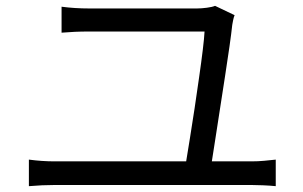

<svg xmlns="http://www.w3.org/2000/svg" viewBox="-20 -695 1040 658"><path d="M784 -643Q781 -636 779 -626Q777 -616 776 -610Q773 -582 766.5 -536Q760 -490 751.5 -435.5Q743 -381 734.5 -325.5Q726 -270 718.5 -222Q711 -174 706 -142H842Q865 -142 885.5 -144Q906 -146 925 -148V-57Q906 -59 881.5 -60Q857 -61 842 -61H167Q146 -61 124 -60Q102 -59 79 -57V-148Q124 -142 167 -142H618Q623 -174 631 -222Q639 -270 647 -324.5Q655 -379 662.5 -431Q670 -483 675 -524.5Q680 -566 681 -587H287Q259 -587 237 -586Q215 -585 191 -583V-672Q236 -666 286 -666H655Q670 -666 689 -668.5Q708 -671 717 -675Z"/></svg>

Font: Chiron Sans HK TT
Style: Regular
Weight: 400
Designer: Ryoko NISHIZUKA 西塚涼子 (kana, bopomofo & ideographs); Paul D. Hunt (Latin, Greek & Cyrillic); Sandoll Communications 산돌커뮤니
Foundry: Adobe
Version: Version 2.022;hotconv 1.0.109;makeotfexe 2.5.65596